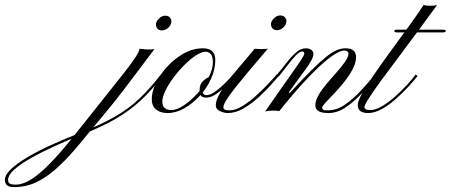

<svg xmlns="http://www.w3.org/2000/svg" viewBox="-499 -461 1838 783"><path d="M-441 302Q-463 302 -471 294Q-479 286 -479 272Q-479 252 -454 228.5Q-429 205 -386 179.5Q-343 154 -287.5 129Q-232 104 -171 80Q-89 48 -32.5 16Q24 -16 68 -57.5Q112 -99 156 -156L163 -150Q119 -92 74 -50.5Q29 -9 -28 24Q-85 57 -167 89Q-226 112 -279.5 136.5Q-333 161 -375 185Q-417 209 -441.5 231Q-466 253 -466 273Q-466 284 -458.5 288Q-451 292 -437 292Q-404 292 -368 268Q-332 244 -293 203.5Q-254 163 -213.5 113Q-173 63 -133 12Q-97 -34 -61.5 -78Q-26 -122 3.5 -159.5Q33 -197 51 -224Q69 -251 70 -262Q78 -261 96.5 -259.5Q115 -258 131 -261Q92 -210 33.5 -131.5Q-25 -53 -95 30Q-135 78 -174.5 126Q-214 174 -255.5 214Q-297 254 -342.5 278Q-388 302 -441 302ZM161 -337Q149 -337 143 -344.5Q137 -352 137 -362Q137 -373 149 -385Q161 -397 174 -397Q188 -397 194 -389.5Q200 -382 200 -375Q200 -360 188 -348.5Q176 -337 161 -337Z M329 -264Q379 -264 379 -216Q379 -179 362 -140.5Q345 -102 316 -70.5Q287 -39 253 -19.5Q219 0 184 0Q157 0 138.5 -13.5Q120 -27 120 -58Q120 -87 137 -122.5Q154 -158 183.5 -190Q213 -222 250.5 -243Q288 -264 329 -264ZM340 -250Q323 -250 300 -235Q277 -220 253 -196Q229 -172 208.5 -144.5Q188 -117 175.5 -91Q163 -65 163 -47Q163 -27 174 -19.5Q185 -12 199 -12Q222 -12 251 -31.5Q280 -51 307 -81Q334 -111 351.5 -144.5Q369 -178 369 -206Q369 -232 360 -241Q351 -250 340 -250ZM358 -147Q363 -147 362.5 -143.5Q362 -140 357 -140Q353 -140 345.5 -129.5Q338 -119 332 -108Q326 -97 326 -96Q326 -73 343 -73Q359 -73 379.5 -88Q400 -103 419.5 -122.5Q439 -142 451 -157L459 -150Q446 -135 426 -114.5Q406 -94 384 -78.5Q362 -63 343 -63Q327 -63 321 -70Q315 -77 315 -95Q315 -119 331.5 -133Q348 -147 358 -147Z M430 0Q416 0 398.5 -7.5Q381 -15 381 -32Q381 -53 400 -85Q419 -117 446.5 -151Q474 -185 500 -215Q526 -245 539 -262Q550 -261 565.5 -261Q581 -261 593 -262Q579 -245 556.5 -219Q534 -193 509.5 -163.5Q485 -134 462.5 -106Q440 -78 426 -56Q412 -34 412 -24Q412 -17 418 -14Q424 -11 438 -11Q462 -11 491.5 -29.5Q521 -48 549 -74Q577 -100 599 -123.5Q621 -147 630 -158L638 -151Q629 -141 607.5 -116.5Q586 -92 556.5 -65Q527 -38 494.5 -19Q462 0 430 0ZM630 -338Q618 -338 612 -345.5Q606 -353 606 -363Q606 -374 618 -386Q630 -398 643 -398Q657 -398 663 -390.5Q669 -383 669 -376Q669 -361 657 -349.5Q645 -338 630 -338Z M840 0Q787 0 787 -31Q787 -51 800.5 -74Q814 -97 834 -120.5Q854 -144 874.5 -167Q895 -190 908.5 -209.5Q922 -229 922 -243Q922 -248 917.5 -251.5Q913 -255 905 -255Q893 -255 871.5 -243Q850 -231 817.5 -202.5Q785 -174 741 -126.5Q697 -79 640 -8Q631 -10 613 -10Q595 -10 582 -6Q611 -48 639 -88Q667 -128 690.5 -161Q714 -194 728 -215.5Q742 -237 742 -242Q742 -251 733 -251Q723 -251 708 -235.5Q693 -220 675 -196.5Q657 -173 638 -149L629 -155Q649 -178 668 -203Q687 -228 707 -246Q727 -264 749 -264Q760 -264 769.5 -258.5Q779 -253 779 -241Q779 -230 770.5 -214.5Q762 -199 748 -179.5Q734 -160 716.5 -136.5Q699 -113 680 -86L681 -80Q734 -138 770.5 -174Q807 -210 831.5 -229.5Q856 -249 874.5 -256.5Q893 -264 910 -264Q933 -264 943 -254.5Q953 -245 953 -229Q953 -205 939 -178.5Q925 -152 904.5 -126.5Q884 -101 863.5 -79.5Q843 -58 829 -43Q815 -28 815 -23Q815 -17 818.5 -14Q822 -11 837 -11Q874 -11 907.5 -34Q941 -57 972 -90.5Q1003 -124 1030 -157L1038 -150Q1011 -118 979 -83Q947 -48 912 -24Q877 0 840 0Z M1229 -441Q1238 -437 1255.5 -437.5Q1273 -438 1283 -440Q1251 -396 1212 -343Q1173 -290 1133.5 -237.5Q1094 -185 1060.5 -139.5Q1027 -94 1007 -63Q987 -32 987 -24Q987 -18 993.5 -15Q1000 -12 1010 -12Q1032 -12 1058.5 -27.5Q1085 -43 1111.5 -66.5Q1138 -90 1160.5 -114.5Q1183 -139 1196 -157L1204 -151Q1190 -133 1167 -108Q1144 -83 1116 -58Q1088 -33 1058.5 -16.5Q1029 0 1002 0Q983 0 971.5 -7.5Q960 -15 960 -33Q960 -49 979 -82.5Q998 -116 1028.5 -160Q1059 -204 1095 -253.5Q1131 -303 1166.5 -351.5Q1202 -400 1229 -441ZM1119 -329Q1109 -329 1109 -335Q1109 -340 1119 -340H1309Q1312 -340 1315.5 -339Q1319 -338 1319 -335Q1319 -331 1315.5 -330Q1312 -329 1309 -329Z"/></svg>

Font: Kapakana
Style: Regular
Weight: 400
Designer: Kousuke Nagai
Version: Version 1.002